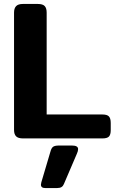

<svg xmlns="http://www.w3.org/2000/svg" viewBox="-20 -700 591 971"><path d="M51 -43V-636Q51 -658 61.5 -669Q72 -680 96 -680H171Q196 -680 206 -669.5Q216 -659 216 -636V-121H498Q522 -121 531 -111Q540 -101 540 -78V-42Q540 -19 531 -9.5Q522 0 498 0H96Q72 0 61.5 -10.5Q51 -21 51 -43ZM187 234Q187 230 189 222L235 67Q240 48 249 42Q258 36 278 36H344Q375 36 375 54Q375 64 369 77L303 231Q299 241 291 246Q283 251 269 251H209Q187 251 187 234Z"/></svg>

Font: Mitr Medium
Style: Regular
Weight: 500
Designer: Thanarat Vachiruckul
Foundry: Cadson Demak
Version: Version 1.002